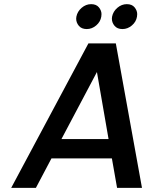

<svg xmlns="http://www.w3.org/2000/svg" viewBox="-20 -905 737 925"><path d="M398 -765Q373 -765 360 -780.5Q347 -796 347 -815Q347 -820 348 -825Q353 -850 373.5 -867.5Q394 -885 419 -885Q444 -885 456.5 -869.5Q469 -854 469 -837Q469 -831 468 -825Q464 -800 443.5 -782.5Q423 -765 398 -765ZM570 -765Q545 -765 532 -780.5Q519 -796 519 -815Q519 -820 520 -825Q525 -850 545.5 -867.5Q566 -885 591 -885Q616 -885 628.5 -869.5Q641 -854 641 -837Q641 -831 640 -825Q636 -800 615.5 -782.5Q595 -765 570 -765ZM519 -142H228L153 0H34L406 -696H538L664 0H544ZM503 -235 447 -558 276 -235Z"/></svg>

Font: Fz Poppins Med
Style: Italic
Weight: 500
Italic angle: -10°
Designer: Ninad Kale (Devanagari), Jonny Pinhorn (Latin)
Foundry: Indian Type Foundry
Version: Vit hóa bi Vntype.Com & FontZin.Com